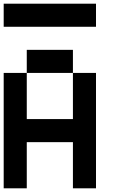

<svg xmlns="http://www.w3.org/2000/svg" viewBox="-20 -1020 665 1040"><path d="M0 0V-625H125V-375H375V-625H500V0H375V-250H125V0ZM0 -875V-1000H500V-875ZM125 -625V-750H375V-625Z"/></svg>

Font: Galmuri7 Regular
Style: Regular
Weight: 400
Designer: Lee Minseo (quiple)
Version: Version 2.399;hotconv 1.1.1;makeotfexe 2.6.0 DEVELOPMENT